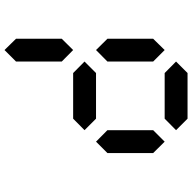

<svg xmlns="http://www.w3.org/2000/svg" viewBox="-20 -820 841 840"><g transform="rotate(-90 400.0 -400.5)"><path d="M199.7 -100.1 149.9 -150.4V-350.6L199.7 -400.4L250 -350.6V-150.4ZM600.6 -100.1 550.3 -150.4V-350.6L600.6 -400.4L649.9 -350.6V-150.4ZM600.6 -500.5 550.3 -550.3V-750.5L600.6 -800.8L649.9 -750.5V-550.3ZM500 -400.4H300.3L250 -450.7L300.3 -500.5H500L550.3 -450.7ZM500 0H300.3L250 -50.3L300.3 -100.1H500L550.3 -50.3Z"/></g></svg>

Font: E1234
Style: Regular
Weight: 400
Designer: GGBot
Version: Version 1.00;September 7, 2020